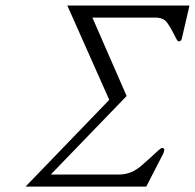

<svg xmlns="http://www.w3.org/2000/svg" viewBox="-20 -687 718 707"><path d="M167 -44.4H419.9Q463.9 -44.4 502.4 -78.4Q541 -112.3 561 -131.3Q572.3 -142.1 577.1 -142.1Q586.9 -142.1 584.5 -131.8Q583 -126 581.5 -122.1L518.6 0H74.2L382.3 -319.3L228 -666.5H677.7L649.4 -544.4Q647 -534.7 637.7 -534.7Q633.3 -534.7 624.5 -553.2Q608.4 -585.9 595 -604Q581.5 -622.1 553.2 -622.1H320.3L446.3 -333.5Z"/></svg>

Font: Caudex
Style: Italic
Weight: 400
Italic angle: -13°
Version: Version 1.04